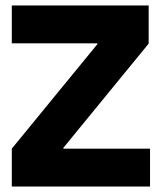

<svg xmlns="http://www.w3.org/2000/svg" viewBox="-20 -680 590 700"><path d="M23 0V-138L335 -519V-522H23V-660H522V-521L211 -141V-138H527V0Z"/></svg>

Font: Bricolage Grotesque 96pt ExtraBold
Style: Regular
Weight: 800
Designer: Mathieu Triay
Foundry: Atelier Triay
Version: Version 1.001;gftools[0.9.33.dev8+g029e19f]